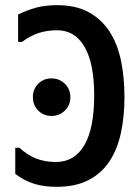

<svg xmlns="http://www.w3.org/2000/svg" viewBox="-20 -726 540 742"><path d="M55 -155Q87 -126 120.5 -113Q154 -100 196 -100Q268 -100 306 -165Q344 -230 344 -358Q344 -480 307 -544.5Q270 -609 201 -609Q162 -609 129.5 -598.5Q97 -588 65 -564H50V-670Q85 -687 120 -696.5Q155 -706 202 -706Q273 -706 322.5 -679Q372 -652 403 -604.5Q434 -557 447.5 -492Q461 -427 461 -351Q461 -275 447 -211Q433 -147 402 -101Q371 -55 321 -29.5Q271 -4 199 -4Q149 -4 111 -16Q73 -28 39 -54V-155ZM179 -423Q210 -423 231 -402Q252 -381 252 -351Q252 -320 231 -299Q210 -278 179 -278Q148 -278 127.5 -299Q107 -320 107 -351Q107 -381 127.5 -402Q148 -423 179 -423Z"/></svg>

Font: D2Coding ligature
Style: Bold
Weight: 700
Monospace: yes
Designer: Yong-Rak Park; Jeong-Hwan Yoon; Sang-Min Lee;
Foundry: NHN Corporation
Version: Version 1.3.2; Build 20180524